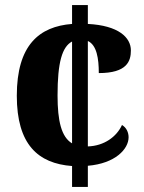

<svg xmlns="http://www.w3.org/2000/svg" viewBox="-20 -734 565 754"><path d="M263 -82V0H325V-83C433 -92 485 -149 485 -195C485 -213 477 -233 459 -243C438 -197 389 -161 325 -159V-573C360 -557 368 -504 368 -447C479 -447 494 -494 494 -536C494 -587 445 -634 325 -640V-714H263V-640C134 -630 46 -557 46 -358C46 -167 129 -92 263 -82ZM263 -571V-171C221 -196 206 -259 206 -359C206 -490 224 -550 263 -571Z"/></svg>

Font: Noto Serif Armenian SemiCondensed
Style: Bold
Weight: 700
Width: 4
Designer: Monotype Design Team
Foundry: Monotype Imaging Inc.
Version: Version 2.008